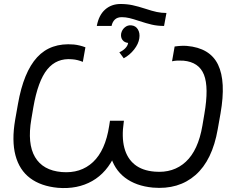

<svg xmlns="http://www.w3.org/2000/svg" viewBox="-20 -934 1149 962"><path d="M56 -334 70 -413Q98 -573 166 -647Q234 -721 350 -711Q379 -708 408 -697L395 -624Q383 -629 369.5 -632.5Q356 -636 341 -637Q264 -644 217 -586.5Q170 -529 147 -396L137 -337Q116 -214 155.5 -147Q195 -80 289 -72Q384 -64 446 -122Q508 -180 527 -303L531 -329H601L600 -322Q589 -247 603 -193.5Q617 -140 655 -109.5Q693 -79 755 -74Q849 -66 911 -123.5Q973 -181 994 -304L1004 -363Q1027 -496 1002 -559.5Q977 -623 899 -630Q883 -631 869.5 -630.5Q856 -630 842 -627L855 -701Q890 -706 916 -704Q1032 -694 1072.5 -610Q1113 -526 1085 -366L1071 -287Q1044 -131 959.5 -57Q875 17 746 6Q661 -2 606 -44Q551 -86 532 -160H557Q516 -69 442 -27Q368 15 270 7Q185 -1 131 -41.5Q77 -82 57.5 -155.5Q38 -229 56 -334ZM584 -914Q616 -914 644 -908Q672 -902 709 -890Q742 -879 765.5 -874Q789 -869 814 -869L802 -804Q769 -804 741 -810.5Q713 -817 677 -829Q647 -839 628 -843.5Q609 -848 590 -848Q568 -848 555.5 -836Q543 -824 539 -804H465Q475 -858 506.5 -886Q538 -914 584 -914ZM622 -719Q603 -721 593.5 -734Q584 -747 587 -766Q591 -785 605.5 -797Q620 -809 638 -807Q660 -805 671 -786.5Q682 -768 678 -742Q674 -714 652 -686Q630 -658 600 -642L578 -672Q596 -680 608 -692.5Q620 -705 622 -719Z"/></svg>

Font: Fixel Italic Variable 20240409 Display Thin
Style: Italic
Weight: 100
Italic angle: -10°
Designer: AlfaBravo + MacPaw
Foundry: Kyrylo Tkachov, Marchela Mozhyna, Serhii Makarenko, Maria Weinstein, Zakhar Kryvoshyya
Version: Version 1.211;Glyphs 3.2 (3225)